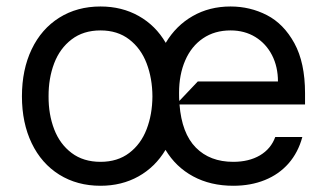

<svg xmlns="http://www.w3.org/2000/svg" viewBox="-20 -573 1030 604"><path d="M939.6 -244.3H544.7Q551.8 -153.4 596.1 -108.7Q640.3 -63.9 713.8 -63.9Q763.1 -63.9 797.8 -84.3Q832.4 -104.8 845.9 -142H931.1Q918 -93.4 887.8 -58.9Q857.6 -24.5 813.2 -6.6Q768.8 11.4 713.8 11.4Q642.4 11.4 587.7 -18.1Q533 -47.6 500.7 -101.6Q468.4 -47.6 415.7 -18.1Q362.9 11.4 296.2 11.4Q222.7 11.4 166.5 -23.6Q110.4 -58.6 79.7 -122.5Q49 -186.4 49 -269.9Q49 -354 79.7 -418.1Q110.4 -482.2 166.5 -517.4Q222.7 -552.6 296.2 -552.6Q363.3 -552.6 416.4 -522.7Q469.5 -492.9 501.4 -438.2Q533.7 -492.5 586.3 -522.5Q638.8 -552.6 705.3 -552.6Q766.7 -552.6 819.6 -525.4Q872.5 -498.2 906.1 -437Q939.6 -375.7 939.6 -279.8ZM459.5 -269.9Q459.2 -326.7 441.2 -373.8Q423.3 -420.8 386.5 -449Q349.8 -477.3 296.2 -477.3Q242.2 -477.3 205.3 -449Q168.3 -420.8 150.4 -373.8Q132.5 -326.7 132.8 -269.9Q132.5 -213.1 150.4 -166.4Q168.3 -119.7 205.3 -91.8Q242.2 -63.9 296.2 -63.9Q349.8 -63.9 386.5 -91.8Q423.3 -119.7 441.2 -166.4Q459.2 -213.1 459.5 -269.9ZM602.3 -316.8H854.4Q854.4 -362.9 835.8 -399.3Q817.1 -435.7 783.4 -456.5Q749.6 -477.3 705.3 -477.3Q655.2 -477.3 618.6 -452.4Q582 -427.6 562.7 -383Q543.3 -338.4 543.3 -280.9Q543.3 -263.5 544 -255.3Z"/></svg>

Font: Riot Sans
Style: Regular
Weight: 400
Designer: Rasmus Andersson
Foundry: rsms
Version: Version 4.001